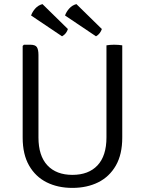

<svg xmlns="http://www.w3.org/2000/svg" viewBox="-20 -904 706 936"><path d="M576 -233Q576 -151.5 544.8 -97Q513.5 -42.5 458.8 -15.2Q404 12 332.5 12Q262 12 207.5 -15.2Q153 -42.5 121.8 -97Q90.5 -151.5 90.5 -233V-680L96.5 -686H127.5Q152.5 -686 160 -673.8Q167.5 -661.5 167.5 -636.5V-234Q167.5 -144.5 211 -98Q254.5 -51.5 333 -51.5Q412 -51.5 455.5 -98Q499 -144.5 499 -234V-683Q506.5 -684.5 516.5 -685.2Q526.5 -686 536.5 -686Q547 -686 557.5 -685.2Q568 -684.5 576 -683ZM187 -884 311 -762.5Q308 -752 300.8 -742.5Q293.5 -733 282.5 -727L131.5 -828.5Q138 -847 152.2 -862.8Q166.5 -878.5 187 -884ZM352.5 -884 476.5 -762.5Q473.5 -752.5 466.2 -742.8Q459 -733 448 -727L297 -828.5Q303.5 -847 317.8 -862.8Q332 -878.5 352.5 -884Z"/></svg>

Font: Signika Light Light
Style: Regular
Weight: 300
Version: Version 2.001